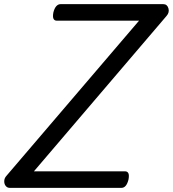

<svg xmlns="http://www.w3.org/2000/svg" viewBox="-65 -908 835 928"><path d="M-18 0Q-30 0 -37.5 -9.5Q-45 -19 -44.5 -33Q-44 -47 -34 -58L607 -808H210Q198 -808 193.5 -817.5Q189 -827 193 -848Q198 -868 207 -878Q216 -888 228 -888H724Q743 -888 749 -868Q755 -848 740 -831L99 -80H539Q551 -80 555.5 -70.5Q560 -61 556 -40Q551 -20 542.5 -10Q534 0 522 0Z"/></svg>

Font: Playwrite DE SAS
Style: Regular
Weight: 400
Designer: Veronika Burian, José Scaglione
Foundry: TypeTogether
Version: Version 1.002